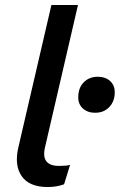

<svg xmlns="http://www.w3.org/2000/svg" viewBox="-20 -745 482 773"><path d="M172 8Q98 8 67.5 -35.5Q37 -79 54 -152L187 -725H294L161 -151Q144 -77 218 -77Q246 -77 262 -81L238 -3Q208 8 172 8ZM363 -291Q333 -291 314 -308Q295 -325 295 -353Q295 -391 317 -413.5Q339 -436 374 -436Q404 -436 423 -419Q442 -402 442 -374Q442 -337 420 -314Q398 -291 363 -291Z"/></svg>

Font: Elaine Sans Medium
Style: Italic
Weight: 500
Italic angle: -13°
Designer: Wei Huang
Foundry: Wei Huang
Version: Version 2.001;December 24, 2019;FontCreator 12.0.0.2547 64-b